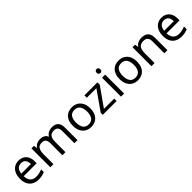

<svg xmlns="http://www.w3.org/2000/svg" viewBox="383 -2285 3844 3844"><g transform="rotate(-45 2304.5 -363.5)"><path d="M292 -546Q361 -546 410.5 -516Q460 -486 486.5 -431.5Q513 -377 513 -304V-251H146Q148 -160 192.5 -112.5Q237 -65 317 -65Q368 -65 407.5 -74.5Q447 -84 489 -102V-25Q448 -7 408 1.5Q368 10 313 10Q237 10 178.5 -21Q120 -52 87.5 -113.5Q55 -175 55 -264Q55 -352 84.5 -415Q114 -478 167.5 -512Q221 -546 292 -546ZM291 -474Q228 -474 191.5 -433.5Q155 -393 148 -321H421Q420 -389 389 -431.5Q358 -474 291 -474Z M1237 -546Q1328 -546 1373 -499.5Q1418 -453 1418 -349V0H1331V-345Q1331 -472 1222 -472Q1144 -472 1110.5 -427Q1077 -382 1077 -296V0H990V-345Q990 -472 880 -472Q799 -472 768 -422Q737 -372 737 -278V0H649V-536H720L733 -463H738Q763 -505 805.5 -525.5Q848 -546 896 -546Q1022 -546 1060 -456H1065Q1092 -502 1138.5 -524Q1185 -546 1237 -546Z M2050 -269Q2050 -136 1982.5 -63Q1915 10 1800 10Q1729 10 1673.5 -22.5Q1618 -55 1586 -117.5Q1554 -180 1554 -269Q1554 -402 1621 -474Q1688 -546 1803 -546Q1876 -546 1931.5 -513.5Q1987 -481 2018.5 -419.5Q2050 -358 2050 -269ZM1645 -269Q1645 -174 1682.5 -118.5Q1720 -63 1802 -63Q1883 -63 1921 -118.5Q1959 -174 1959 -269Q1959 -364 1921 -418Q1883 -472 1801 -472Q1719 -472 1682 -418Q1645 -364 1645 -269Z M2525 0H2133V-58L2421 -468H2150V-536H2518V-470L2234 -68H2525Z M2694 -737Q2714 -737 2729.5 -723.5Q2745 -710 2745 -681Q2745 -653 2729.5 -639Q2714 -625 2694 -625Q2672 -625 2657 -639Q2642 -653 2642 -681Q2642 -710 2657 -723.5Q2672 -737 2694 -737ZM2737 -536V0H2649V-536Z M3373 -269Q3373 -136 3305.5 -63Q3238 10 3123 10Q3052 10 2996.5 -22.5Q2941 -55 2909 -117.5Q2877 -180 2877 -269Q2877 -402 2944 -474Q3011 -546 3126 -546Q3199 -546 3254.5 -513.5Q3310 -481 3341.5 -419.5Q3373 -358 3373 -269ZM2968 -269Q2968 -174 3005.5 -118.5Q3043 -63 3125 -63Q3206 -63 3244 -118.5Q3282 -174 3282 -269Q3282 -364 3244 -418Q3206 -472 3124 -472Q3042 -472 3005 -418Q2968 -364 2968 -269Z M3770 -546Q3866 -546 3915 -499.5Q3964 -453 3964 -349V0H3877V-343Q3877 -472 3757 -472Q3668 -472 3634 -422Q3600 -372 3600 -278V0H3512V-536H3583L3596 -463H3601Q3627 -505 3673 -525.5Q3719 -546 3770 -546Z M4337 -546Q4406 -546 4455.5 -516Q4505 -486 4531.5 -431.5Q4558 -377 4558 -304V-251H4191Q4193 -160 4237.5 -112.5Q4282 -65 4362 -65Q4413 -65 4452.5 -74.5Q4492 -84 4534 -102V-25Q4493 -7 4453 1.5Q4413 10 4358 10Q4282 10 4223.5 -21Q4165 -52 4132.5 -113.5Q4100 -175 4100 -264Q4100 -352 4129.5 -415Q4159 -478 4212.5 -512Q4266 -546 4337 -546ZM4336 -474Q4273 -474 4236.5 -433.5Q4200 -393 4193 -321H4466Q4465 -389 4434 -431.5Q4403 -474 4336 -474Z"/></g></svg>

Font: Go Noto Current
Style: Regular
Weight: 400
Designer: Monotype Design Team
Foundry: Monotype Imaging Inc.
Version: Version 2.007; ttfautohint (v1.8) -l 8 -r 50 -G 200 -x 14 -D